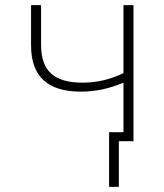

<svg xmlns="http://www.w3.org/2000/svg" viewBox="-20 -550 640 748"><path d="M405 178H443V0H500V-530H461V-265C406 -239 356 -228 301 -228C191 -228 140 -273 140 -376V-530H101V-373C101 -252 166 -193 295 -193C351 -193 404 -204 461 -228V-35H405Z"/></svg>

Font: Noto Sans Mono ExtraLight
Style: Regular
Weight: 200
Designer: Monotype Design Team
Foundry: Monotype Imaging Inc.
Version: Version 2.014